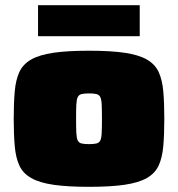

<svg xmlns="http://www.w3.org/2000/svg" viewBox="-20 -714 688 742"><path d="M324 8Q240 8 186 0Q132 -8 100.5 -26Q69 -44 55 -74Q41 -104 37 -149Q33 -194 33 -255Q33 -316 37 -361Q41 -406 55 -436Q69 -466 100.5 -484Q132 -502 186 -510Q240 -518 324 -518Q408 -518 462 -510Q516 -502 547.5 -484Q579 -466 593 -436Q607 -406 611 -361.5Q615 -317 615 -255Q615 -194 611 -149Q607 -104 593 -74Q579 -44 547.5 -26Q516 -8 462 0Q408 8 324 8ZM324 -157Q342 -157 352.5 -159.5Q363 -162 367.5 -171Q372 -180 373 -200Q374 -220 374 -255Q374 -290 373 -310Q372 -330 367.5 -339Q363 -348 352.5 -350.5Q342 -353 324 -353Q306 -353 295.5 -350.5Q285 -348 280.5 -339Q276 -330 275 -310Q274 -290 274 -255Q274 -220 275 -200Q276 -180 280.5 -171Q285 -162 295.5 -159.5Q306 -157 324 -157ZM127 -574V-694H520V-574Z"/></svg>

Font: Saira Expanded Black
Style: Regular
Weight: 900
Width: 7
Designer: Hector Gatti with collaboration of the Omnibus-Type team
Foundry: Omnibus-Type
Version: Version 1.101